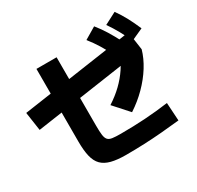

<svg xmlns="http://www.w3.org/2000/svg" viewBox="-186 -1072 1372 1337"><g transform="rotate(-30 500.0 -403.5)"><path d="M462 48Q392 48 345 36Q298 24 270.5 -3.5Q243 -31 231.5 -79Q220 -127 220 -198V-783H382V-232Q382 -185 385.5 -158Q389 -131 400.5 -118Q412 -105 436.5 -101.5Q461 -98 503 -98Q606 -98 699 -104Q792 -110 888 -123L897 22Q823 30 751.5 36Q680 42 608.5 45Q537 48 462 48ZM27 -404 5 -553 898 -683 902 -682 923 -535ZM540 -307Q599 -345 644 -388.5Q689 -432 721.5 -480.5Q754 -529 774 -584L923 -535Q905 -472 866 -409.5Q827 -347 771 -290.5Q715 -234 646 -189ZM736 -600Q709 -654 682.5 -697Q656 -740 622 -783L716 -839Q750 -797 778 -751.5Q806 -706 833 -653ZM898 -618Q874 -672 849.5 -716Q825 -760 794 -805L890 -855Q922 -810 946.5 -764Q971 -718 995 -662Z"/></g></svg>

Font: M PLUS 2 ExtraBold
Style: Regular
Weight: 800
Version: Version 1.001